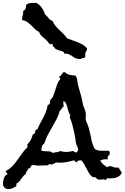

<svg xmlns="http://www.w3.org/2000/svg" viewBox="-115 -1280 874 1347"><path d="M739.3 -71.3Q736.3 -57.6 727.1 -49.3Q717.8 -41 705.1 -36.1Q692.4 -31.2 679.2 -29.8Q666 -28.3 655.3 -28.3Q650.4 -28.3 646 -28.8Q641.6 -29.3 636.7 -29.3Q631.8 -29.3 631.8 -24.4Q631.8 -19.5 627 -17.6Q622.1 -19.5 617.2 -20.5Q612.3 -21.5 607.4 -21.5Q600.6 -21.5 594.2 -20.5Q587.9 -19.5 582 -19.5Q574.2 -19.5 570.8 -21.5Q567.4 -23.4 564.9 -25.9Q562.5 -28.3 560.1 -31.2Q557.6 -34.2 552.7 -36.1Q545.9 -39.1 541.5 -37.1Q537.1 -35.2 528.3 -43Q516.6 -52.7 508.3 -66.9Q500 -81.1 492.2 -96.7Q484.4 -112.3 475.6 -127.9Q466.8 -143.6 455.1 -155.3H447.3Q429.7 -155.3 422.9 -140.6Q418 -143.6 413.1 -147.9Q408.2 -152.3 402.3 -155.3Q379.9 -148.4 355.5 -143.6Q331.1 -138.7 306.6 -138.7H293Q287.1 -138.7 280.3 -140.6Q270.5 -136.7 262.7 -131.3Q254.9 -126 245.1 -126Q239.3 -126 231.4 -129.9Q225.6 -129.9 226.1 -125Q226.6 -120.1 219.7 -120.1H210.9Q197.3 -120.1 184.1 -119.1Q170.9 -118.2 157.2 -118.2Q138.7 -118.2 119.1 -123Q114.3 -120.1 108.4 -120.1Q104.5 -118.2 102.5 -113.8Q100.6 -109.4 98.6 -106Q96.7 -102.5 93.3 -100.1Q89.8 -97.7 84 -98.6Q82 -86.9 74.2 -80.1Q66.4 -73.2 66.4 -59.6Q55.7 -53.7 48.8 -44.9Q42 -36.1 35.2 -26.4Q28.3 -16.6 21 -7.8Q13.7 1 2.9 5.9Q-2 11.7 0 24.4Q-10.7 33.2 -26.4 40Q-42 46.9 -55.7 46.9Q-84 46.9 -94.7 16.6Q-94.7 6.8 -93.3 -4.4Q-91.8 -15.6 -88.9 -25.9Q-85.9 -36.1 -80.1 -44.4Q-74.2 -52.7 -63.5 -56.6Q-63.5 -65.4 -69.3 -68.8Q-75.2 -72.3 -74.2 -81.1Q-47.9 -93.8 -28.3 -114.3Q-8.8 -134.8 7.3 -157.7Q23.4 -180.7 40 -204.1Q56.6 -227.5 77.1 -246.1V-266.6Q106.4 -297.9 115.2 -336.9Q126 -338.9 129.4 -346.7Q132.8 -354.5 132.8 -365.2Q137.7 -365.2 139.2 -369.6Q140.6 -374 147.5 -372.1Q156.2 -395.5 167 -415Q177.7 -434.6 188.5 -454.6Q199.2 -474.6 207.5 -496.1Q215.8 -517.6 219.7 -543.9Q233.4 -544.9 234.9 -557.1Q236.3 -569.3 238.3 -579.1Q252.9 -592.8 260.3 -611.3Q267.6 -629.9 273.4 -649.9Q279.3 -669.9 286.6 -689.9Q293.9 -710 307.6 -725.6V-728.5Q307.6 -733.4 303.7 -734.9Q299.8 -736.3 299.8 -741.2Q300.8 -742.2 300.8 -743.2Q312.5 -748 318.4 -759.3Q324.2 -770.5 335.9 -775.4Q356.4 -758.8 372.1 -755.4Q387.7 -752 413.1 -750Q425.8 -736.3 427.2 -717.3Q428.7 -698.2 433.6 -679.7Q441.4 -648.4 450.7 -618.7Q460 -588.9 464.8 -557.6Q467.8 -539.1 475.6 -522.5Q483.4 -505.9 486.3 -488.3Q488.3 -474.6 486.3 -457.5Q484.4 -440.4 490.2 -427.7L497.1 -412.1Q502 -401.4 505.4 -389.6Q508.8 -377.9 511.7 -366.2Q519.5 -336.9 525.9 -303.2Q532.2 -269.5 545.9 -242.2Q550.8 -232.4 561 -228.5Q571.3 -224.6 584 -223.1Q596.7 -221.7 608.9 -222.2Q621.1 -222.7 629.9 -222.7H639.6Q645.5 -222.7 651.4 -220.7Q655.3 -212.9 655.3 -207Q655.3 -195.3 647.5 -188.5Q639.6 -181.6 639.6 -172.9Q639.6 -168 643.6 -162.1Q639.6 -163.1 631.8 -163.1Q609.4 -163.1 587.9 -155.3Q595.7 -138.7 608.9 -127.4Q622.1 -116.2 636.7 -106.4Q646.5 -114.3 657.2 -114.3Q668.9 -114.3 679.2 -108.9Q689.5 -103.5 701.2 -103.5Q710 -103.5 713.9 -106.4Q721.7 -97.7 726.6 -88.4Q731.4 -79.1 739.3 -71.3ZM433.6 -227.5Q431.6 -244.1 427.2 -251.5Q422.9 -258.8 419.9 -269.5Q416 -283.2 414.6 -298.8Q413.1 -314.5 410.2 -329.1Q403.3 -362.3 395 -395.5Q386.7 -428.7 374 -460Q377.9 -465.8 377.9 -470.7V-473.6Q369.1 -483.4 365.2 -497.6Q361.3 -511.7 357.9 -525.9Q354.5 -540 349.1 -552.2Q343.8 -564.5 332 -572.3Q329.1 -566.4 329.1 -558.6Q329.1 -551.8 330.6 -545.9Q332 -540 332 -533.2Q322.3 -528.3 317.9 -518.1Q313.5 -507.8 303.7 -502Q295.9 -470.7 281.2 -442.9Q266.6 -415 250.5 -387.7Q234.4 -360.4 219.7 -332.5Q205.1 -304.7 196.3 -274.4Q183.6 -265.6 179.2 -252Q174.8 -238.3 174.8 -224.6Q183.6 -219.7 194.8 -219.2Q206.1 -218.8 216.8 -218.8Q227.5 -218.8 237.3 -216.8Q247.1 -214.8 254.9 -207Q267.6 -210.9 282.7 -212.4Q297.9 -213.9 307.6 -220.7Q327.1 -213.9 349.6 -213.9Q361.3 -213.9 372.6 -215.8Q383.8 -217.8 394.5 -220.7Q403.3 -218.8 408.2 -214.4Q413.1 -210 422.9 -210.9Q427.7 -214.8 428.7 -219.2Q429.7 -223.6 433.6 -227.5ZM496.1 -940.4Q495.1 -925.8 488.8 -918Q482.4 -910.2 482.4 -898.4Q482.4 -890.6 485.4 -884.8Q478.5 -881.8 478.5 -874H474.6Q466.8 -874 459.5 -870.1Q452.1 -866.2 444.3 -866.2Q418.9 -866.2 401.4 -879.4Q383.8 -892.6 363.3 -901.4Q358.4 -903.3 353.5 -903.3H344.7Q337.9 -903.3 335 -905.3Q334 -907.2 333.5 -910.6Q333 -914.1 331.1 -916Q330.1 -917 322.3 -919.4Q314.5 -921.9 305.2 -924.8Q295.9 -927.7 287.1 -931.2Q278.3 -934.6 275.4 -936.5Q270.5 -939.5 267.1 -946.8Q263.7 -954.1 256.8 -950.2Q257.8 -953.1 257.8 -956.1Q257.8 -960.9 255.4 -966.3Q252.9 -971.7 247.1 -971.7Q245.1 -971.7 242.7 -970.7Q240.2 -969.7 237.3 -969.7Q235.4 -969.7 233.4 -971.7Q225.6 -981.4 216.8 -991.2Q201.2 -1007.8 184.6 -1020.5Q168 -1033.2 159.2 -1055.7Q141.6 -1064.5 128.9 -1077.1L103.5 -1102.5Q90.8 -1115.2 76.2 -1125.5Q61.5 -1135.7 40 -1139.6V-1146.5Q40 -1159.2 43.9 -1170.9Q47.9 -1182.6 47.9 -1194.3Q47.9 -1200.2 46.9 -1203.1Q60.5 -1208 64.5 -1220.2Q68.4 -1232.4 68.4 -1245.1Q78.1 -1255.9 93.8 -1257.8Q109.4 -1259.8 122.1 -1259.8H131.8Q136.7 -1259.8 141.6 -1258.8Q165 -1245.1 179.2 -1224.6Q193.4 -1204.1 201.2 -1178.7Q214.8 -1168 225.1 -1153.3Q235.4 -1138.7 253.9 -1132.8Q261.7 -1113.3 274.4 -1098.1Q287.1 -1083 301.8 -1069.3Q316.4 -1055.7 330.6 -1041.5Q344.7 -1027.3 356.4 -1010.7Q373 -1003.9 392.6 -997.6Q412.1 -991.2 431.2 -983.4Q450.2 -975.6 467.3 -965.3Q484.4 -955.1 496.1 -940.4Z"/></svg>

Font: RockSalt
Style: Regular
Weight: 400
Designer: Squid
Foundry: Font Diner, Inc DBA Sideshow
Version: Version 1.000